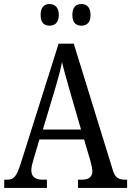

<svg xmlns="http://www.w3.org/2000/svg" viewBox="-20 -930 649 950"><path d="M383 -803C407 -803 428 -816 428 -856C428 -896 407 -910 383 -910C357 -910 338 -896 338 -856C338 -816 357 -803 383 -803ZM225 -803C249 -803 271 -816 271 -856C271 -896 249 -910 225 -910C200 -910 181 -896 181 -856C181 -816 200 -803 225 -803ZM1 0H212V-41H190C152 -41 135 -58 135 -88C135 -103 141 -126 146 -142L175 -240H396L427 -135C432 -116 437 -95 437 -83C437 -56 420 -41 386 -41H366V0H609V-41H600C565 -41 549 -52 538 -89L345 -714H270L82 -119C61 -55 48 -41 16 -41H1ZM192 -289 251 -485C267 -538 279 -583 287 -623C296 -583 310 -535 327 -475L381 -289Z"/></svg>

Font: Noto Serif Devanagari Condensed
Style: Regular
Weight: 400
Width: 3
Designer: Universal Thirst, Indian Type Foundry and the Monotype Design Team
Foundry: Monotype Imaging Inc.
Version: Version 2.004